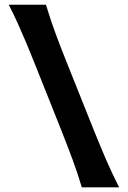

<svg xmlns="http://www.w3.org/2000/svg" viewBox="-20 -804 548 824"><path d="M331.1 0Q313 -61 291.7 -118.4Q270.5 -175.8 240.7 -251L132.8 -521.5Q111.8 -574.7 93.5 -618.2Q75.2 -661.6 57.1 -701.7Q39.1 -741.7 17.6 -783.7H177.2Q196.3 -720.2 218.3 -660.6Q240.2 -601.1 271.5 -523.4L380.4 -251Q410.6 -175.8 435.5 -118.4Q460.4 -61 491.2 0Z"/></svg>

Font: Pinar-FD SemiBold
Style: Regular
Weight: 600
Designer: Amin Abedi
Version: Version 2.000